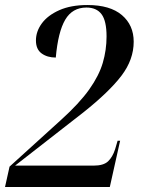

<svg xmlns="http://www.w3.org/2000/svg" viewBox="-22 -744 567 764"><path d="M-2 0 16 -81 221 -267Q294 -333 333 -388Q372 -443 387 -494Q402 -545 402 -599Q402 -661 382 -687.5Q362 -714 322 -714Q266 -714 237.5 -665.5Q209 -617 200 -515Q166 -515 143.5 -531.5Q121 -548 121 -583Q121 -619 144.5 -651Q168 -683 214 -703.5Q260 -724 326 -724Q416 -724 463 -684Q510 -644 510 -578Q510 -507 461.5 -443Q413 -379 310 -297L38 -85H351Q390 -85 408 -102Q426 -119 436 -150L446 -184H456L415 0Z"/></svg>

Font: Noto Serif Display SemiCondensed Medium
Style: Italic
Weight: 500
Width: 4
Italic angle: -12°
Designer: Monotype Design Team
Foundry: Monotype Imaging Inc.
Version: Version 2.009